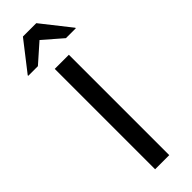

<svg xmlns="http://www.w3.org/2000/svg" viewBox="-323 -902 913 913"><g transform="rotate(-45 133.0 -445.5)"><path d="M85.8 0V-675H180.8V0ZM-26.7 -740.8V-744.2L87.5 -890.8H177.5L293.3 -744.2V-740.8H226.7L131.7 -823.3L38.3 -740.8Z"/></g></svg>

Font: Funnel Display
Style: Regular
Weight: 400
Designer: NORD ID, Kristian Moeller
Foundry: Dicotype
Version: Version 1.000